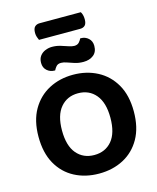

<svg xmlns="http://www.w3.org/2000/svg" viewBox="-143 -1087 985 1202"><g transform="rotate(-15 349.5 -486.0)"><path d="M467.2 -889.7H200.6Q196.6 -897.8 192.2 -910.8Q187.8 -923.7 187.8 -937.7Q187.8 -966.1 199.8 -977.7Q211.9 -989.3 231.3 -989.3H498.1Q504 -980.7 507.3 -968Q510.7 -955.2 510.7 -940.8Q510.7 -912.8 499.1 -901.2Q487.6 -889.7 467.2 -889.7ZM267 -826.5Q295 -826.5 320.4 -819Q345.7 -811.6 367.3 -803.8Q389 -796 404.6 -796Q425.4 -796 436.4 -808.4Q447.4 -820.9 452.1 -831.9H456.7Q484.6 -831.9 505 -813.5Q525.4 -795 525.4 -764.1Q525.4 -724.7 499.7 -704.5Q474 -684.3 434.6 -684.3Q403.8 -684.3 378.7 -692.3Q353.7 -700.2 333.3 -707.6Q312.9 -715.1 296.2 -715.1Q275.4 -715.1 264.9 -703Q254.4 -690.9 249 -678.9H245.1Q217.2 -678.9 196.4 -697.1Q175.7 -715.4 175.7 -746.7Q175.7 -773.8 189 -791.6Q202.4 -809.3 223.8 -817.9Q245.2 -826.5 267 -826.5ZM658.1 -304Q658.1 -200 617.7 -128.4Q577.2 -56.9 507.4 -20.2Q437.7 16.6 349 16.6Q260.6 16.6 190.7 -20.2Q120.8 -56.9 80.6 -128.4Q40.5 -200 40.5 -304Q40.5 -408 81.6 -479.2Q122.8 -550.4 192.5 -587.1Q262.3 -623.8 349 -623.8Q435.9 -623.8 506.1 -587.1Q576.2 -550.4 617.2 -479.2Q658.1 -408 658.1 -304ZM506.3 -304Q506.3 -401.7 463.6 -452.7Q421 -503.7 349 -503.7Q278.7 -503.7 235.7 -453.1Q192.7 -402.4 192.7 -304Q192.7 -204.9 235.5 -154.2Q278.4 -103.6 349.7 -103.6Q421.2 -103.6 463.8 -154.2Q506.3 -204.9 506.3 -304Z"/></g></svg>

Font: Baloo Bhaina 2
Style: Regular
Weight: 400
Designer: Yesha Goshar, Manish Minz, Shuchita Grover and Ek Type
Foundry: Ek Type
Version: Version 1.700